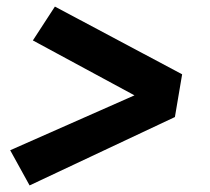

<svg xmlns="http://www.w3.org/2000/svg" viewBox="-20 -631 640 584"><path d="M70 -67 11 -174 389 -341 80 -508 147 -611 534 -405 512 -275Z"/></svg>

Font: Iosevka Curly Heavy Extended
Style: Italic
Weight: 900
Width: 7
Italic angle: -9°
Monospace: yes
Designer: Belleve Invis
Foundry: Belleve Invis
Version: Version 11.1.0; ttfautohint (v1.8.3)